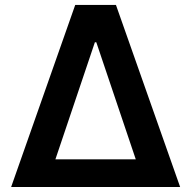

<svg xmlns="http://www.w3.org/2000/svg" viewBox="-20 -747 764 767"><path d="M24.5 0H699.6L443.2 -727.3H280.5ZM201.3 -110.4 359 -578.1H364.7L522.4 -110.4Z"/></svg>

Font: Margiela Sans Semi Bold
Style: Regular
Weight: 600
Designer: Stefan Endress, Andreas Faust
Version: Version 1.100;FEAKit 1.0